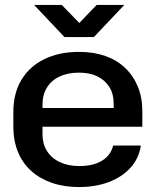

<svg xmlns="http://www.w3.org/2000/svg" viewBox="-20 -748 628 777"><path d="M300 9Q239 9 190 -8Q141 -25 106 -56.5Q71 -88 52.5 -133.5Q34 -179 34 -235V-295Q34 -370 66.5 -424.5Q99 -479 159 -508.5Q219 -538 300 -538Q359 -538 406 -521.5Q453 -505 486.5 -473Q520 -441 538 -397Q556 -353 556 -298V-235H134V-311H452L440 -294V-330Q440 -368 422.5 -396Q405 -424 374 -439Q343 -454 300 -454Q254 -454 220.5 -438Q187 -422 169.5 -393Q152 -364 152 -325V-204Q152 -166 170 -137Q188 -108 222 -92Q256 -76 301 -76Q357 -76 392.5 -97.5Q428 -119 438 -159H550Q542 -106 507.5 -68.5Q473 -31 419.5 -11Q366 9 300 9ZM241 -598 118 -728H230L301 -655L371 -728H483L360 -598Z"/></svg>

Font: Hubot Sans Medium
Style: Regular
Weight: 500
Designer: Deni Anggara
Foundry: GitHub, Inc., Subsidiary of Microsoft Corporation
Version: Version 2.000